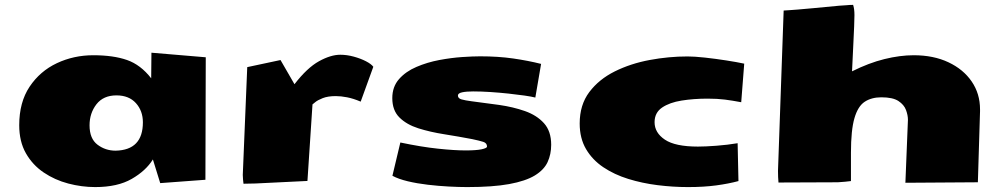

<svg xmlns="http://www.w3.org/2000/svg" viewBox="-20 -741 4060 780"><path d="M366.7 19Q312 19 257.3 4.6Q202.6 -9.8 157.5 -40.3Q112.3 -70.8 85.2 -118.4Q58.1 -166 58.1 -232.4Q58.1 -325.7 100.3 -388.9Q142.6 -452.1 211.2 -484.4Q279.8 -516.6 358.9 -516.6Q440.4 -516.6 495.8 -497.3Q551.3 -478 594.2 -422.9L595.2 -526.9L815.9 -508.3L814.5 -10.7L630.9 2.9L601.1 -93.3Q572.8 -47.4 515.1 -14.2Q457.5 19 366.7 19ZM449.7 -128.9Q560.5 -131.3 560.5 -244.1Q560.5 -290.5 532.2 -322Q503.9 -353.5 453.1 -353.5Q399.9 -353.5 371.8 -317.4Q343.8 -281.2 343.8 -231.9Q343.8 -177.7 376 -153.3Q408.2 -128.9 449.7 -128.9Z M969.2 5.4Q968.3 -2.9 967.3 -12Q966.3 -21 966.3 -30.3L984.4 -468.3L1119.6 -497.1L1176.3 -398.9Q1228 -465.8 1275.9 -492.2Q1323.7 -518.6 1362.3 -518.6Q1389.2 -518.6 1417 -511Q1444.8 -503.4 1466.6 -492.2Q1488.3 -481 1496.6 -469.7L1445.3 -328.1Q1415.5 -340.8 1390.1 -345.7Q1364.7 -350.6 1344.2 -350.6Q1312 -350.6 1291 -342.3Q1270 -334 1260 -325.4Q1250 -316.9 1249.5 -316.9L1229 -5.9L1017.6 4.4Z M1877.9 19Q1845.2 19 1803.2 16.8Q1761.2 14.6 1717.8 9.5Q1674.3 4.4 1636.5 -4.6Q1598.6 -13.7 1574.2 -26.9L1606.4 -162.1Q1692.4 -144 1759.3 -137Q1826.2 -129.9 1872.1 -129.9Q1914.1 -129.9 1936.3 -134.5Q1958.5 -139.2 1958.5 -145.5Q1958.5 -159.7 1943.6 -164.6Q1928.7 -169.4 1898.4 -175.8Q1842.3 -186.5 1784.9 -195.6Q1727.5 -204.6 1679.7 -219.7Q1631.8 -234.9 1602.8 -263.7Q1573.7 -292.5 1573.7 -342.3Q1573.7 -388.7 1601.1 -419.7Q1628.4 -450.7 1671.9 -469.2Q1715.3 -487.8 1764.4 -497.1Q1813.5 -506.3 1857.9 -509.3Q1902.3 -512.2 1930.7 -512.2Q2003.9 -512.2 2064.9 -503.4Q2126 -494.6 2178.2 -481.4L2154.8 -344.7Q2139.6 -348.6 2110.8 -352.8Q2082 -356.9 2045.7 -360.8Q2009.3 -364.7 1971.7 -367.2Q1934.1 -369.6 1901.9 -369.6Q1875 -369.6 1857.7 -366Q1840.3 -362.3 1840.3 -353Q1840.3 -341.3 1855 -337.2Q1869.6 -333 1896 -329.6Q1951.2 -322.8 2007.8 -314.7Q2064.5 -306.6 2112.5 -289.8Q2160.6 -272.9 2189.9 -240.5Q2219.2 -208 2219.2 -152.8Q2219.2 -114.3 2204.6 -82.5Q2189.9 -50.8 2152.6 -28.1Q2115.2 -5.4 2048.6 6.8Q1981.9 19 1877.9 19Z M2774.9 19Q2713.9 19 2651.4 11.2Q2588.9 3.4 2532.2 -14.2Q2475.6 -31.7 2431.2 -61.5Q2386.7 -91.3 2360.8 -135.3Q2335 -179.2 2335 -239.3Q2335 -314.9 2374 -366.9Q2413.1 -418.9 2477.5 -450.9Q2542 -482.9 2619.4 -497.3Q2696.8 -511.7 2773.4 -511.7Q2800.3 -511.7 2843.3 -507.1Q2886.2 -502.4 2929.9 -495.6Q2973.6 -488.8 3003.4 -482.4L2991.2 -325.7Q2955.6 -332.5 2925 -336.4Q2894.5 -340.3 2854.5 -340.3Q2798.3 -340.3 2749.3 -332.5Q2700.2 -324.7 2669.7 -304Q2639.2 -283.2 2639.2 -244.6Q2639.2 -201.7 2681.2 -173.6Q2723.1 -145.5 2815.4 -145.5Q2845.2 -145.5 2890.4 -148.9Q2935.5 -152.3 2976.6 -159.2L2980 -5.4Q2939.9 5.4 2889.6 12.2Q2839.4 19 2774.9 19Z M3658.2 1.5V1L3668.5 -254.4Q3668.5 -272.9 3660.6 -294.2Q3652.8 -315.4 3629.9 -330.6Q3606.9 -345.7 3560.5 -345.7Q3520.5 -345.7 3492.9 -327.6Q3465.3 -309.6 3451.2 -261Q3437 -212.4 3437 -120.6V-5.4Q3426.3 -3.9 3412.8 -2.7Q3399.4 -1.5 3383.8 -0.5L3142.6 0.5Q3140.6 -21 3140.6 -46.9L3163.6 -698.2Q3171.9 -698.7 3184.1 -699.5Q3196.3 -700.2 3219.7 -702.1Q3243.2 -704.1 3283.7 -707.8Q3324.2 -711.4 3389.2 -717.8Q3403.3 -718.3 3417.7 -719.7Q3432.1 -721.2 3445.8 -721.2Q3451.2 -705.1 3451.2 -679.7Q3451.2 -664.6 3450 -634.3Q3448.7 -604 3447 -568.6Q3445.3 -533.2 3443.8 -501.5Q3442.4 -469.7 3441.4 -451.2Q3509.8 -485.4 3573 -501Q3636.2 -516.6 3691.9 -516.6Q3772.5 -516.6 3833 -488Q3893.6 -459.5 3927.5 -409.9Q3961.4 -360.4 3961.4 -296.4V-289.1L3952.6 -0.5Z"/></svg>

Font: Seymour One
Style: Regular
Weight: 400
Designer: Vernon Adams
Foundry: Vernon Adams
Version: Version 1.100; ttfautohint (v1.8.4.7-5d5b);gftools[0.9.33]